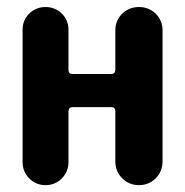

<svg xmlns="http://www.w3.org/2000/svg" viewBox="-20 -540 540 560"><path d="M454.1 -451.2V-69.3Q454.1 -40 434.1 -20Q414.1 0 385.3 0Q356.4 0 336.4 -20Q316.4 -40 316.4 -69.3V-215.8Q316.4 -227.5 304.7 -227.5H191.4Q180.7 -227.5 179.7 -215.8V-67.4Q179.7 -39.1 160.2 -19.5Q140.6 0 112.8 0Q85 0 65.4 -19.5Q45.9 -39.1 45.9 -67.4V-453.1Q45.9 -481.4 65.4 -500.5Q85 -519.5 112.8 -519.5Q140.6 -519.5 160.2 -500.5Q179.7 -481.4 179.7 -453.1V-335.9Q179.7 -324.2 191.4 -324.2H304.7Q315.4 -324.2 316.4 -335.9V-451.2Q316.4 -480.5 336.4 -500Q356.4 -519.5 385.3 -519.5Q414.1 -519.5 434.1 -500Q454.1 -480.5 454.1 -451.2Z"/></svg>

Font: Rounded-X Mgen+ 1mn bold
Style: Bold
Weight: 700
Designer: [Source Han Sans]
Ryoko NISHIZUKA  (kana & ideographs); Paul D. Hunt (Latin, Greek & Cyrillic); Wenlong ZHANG  (bopomofo
Version: Version 1.059.20150602